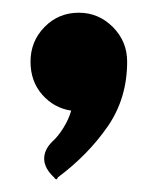

<svg xmlns="http://www.w3.org/2000/svg" viewBox="-20 -165 247 302"><path d="M104 -145Q135 -145 157.5 -122.5Q180 -100 180 -68Q180 -10 149 34.5Q118 79 71 114Q69 120 65 114Q50 100 49.5 85.5Q49 71 62 58Q71 50 79.5 36.5Q88 23 92 9Q65 5 46.5 -16Q28 -37 28 -68Q28 -100 50 -122.5Q72 -145 104 -145Z"/></svg>

Font: Zain Black
Style: Regular
Weight: 900
Designer: Zain,Boutros
Foundry: Mobile Telecommunications Company (Zain), 2024
Version: Version 1.50; ttfautohint (v1.8.4)